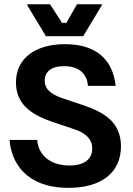

<svg xmlns="http://www.w3.org/2000/svg" viewBox="-20 -870 623 902"><path d="M195.8 -700H370.8L458.3 -845V-850H341.7L291.7 -762.5H271.7L215 -850H108.3V-845ZM302.5 12.5C458.3 12.5 548.3 -60.8 548.3 -182.5C548.3 -302.5 459.2 -345.8 368.3 -376.7L274.2 -408.3C222.5 -425.8 190 -449.2 190 -491.7C190 -530.8 219.2 -559.2 280 -559.2C361.7 -559.2 390 -513.3 393.3 -466.7H523.3C513.3 -562.5 458.3 -662.5 285.8 -662.5C150 -662.5 55 -599.2 55 -482.5C55 -368.3 145.8 -324.2 235.8 -294.2L330 -262.5C380 -245.8 413.3 -218.3 413.3 -172.5C413.3 -124.2 378.3 -92.5 306.7 -92.5C205.8 -92.5 158.3 -151.7 155 -212.5H25C32.5 -110 99.2 12.5 302.5 12.5Z"/></svg>

Font: Familjen Grotesk GF
Style: Bold
Weight: 700
Designer: Anders Wikstroem, Jonas Baeckman, Matilda Gysing, Kristian Moeller
Foundry: Familjen STHLM AB
Version: Version 2.000; Beta; Release 4; Build 6